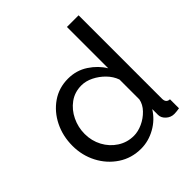

<svg xmlns="http://www.w3.org/2000/svg" viewBox="-198 -872 1025 1025"><g transform="rotate(-45 314.5 -360.0)"><path d="M37 -260Q37 -334 67.5 -395.5Q98 -457 151.5 -494Q205 -531 274 -531Q337 -531 387 -498Q437 -465 465 -418V-730H553V-100Q553 -69 581 -68V0Q556 4 542 4Q516 4 496.5 -14Q477 -32 477 -54V-98Q446 -48 394 -19Q342 10 286 10Q214 10 157.5 -27.5Q101 -65 69 -126.5Q37 -188 37 -260ZM465 -183V-333Q453 -367 426 -394.5Q399 -422 365.5 -438.5Q332 -455 299 -455Q248 -455 209.5 -427Q171 -399 149.5 -354Q128 -309 128 -259Q128 -207 151.5 -163Q175 -119 216 -92.5Q257 -66 307 -66Q339 -66 373 -81.5Q407 -97 433 -124Q459 -151 465 -183Z"/></g></svg>

Font: Raleway Medium
Style: Regular
Weight: 500
Designer: Matt McInerney, Pablo Impallari, Rodrigo Fuenzalida
Foundry: Matt McInerney, Pablo Impallari, Rodrigo Fuenzalida
Version: Version 4.026